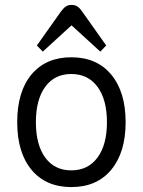

<svg xmlns="http://www.w3.org/2000/svg" viewBox="-20 -747 581 781"><path d="M270 14Q167 14 108.5 -56Q50 -126 50 -250Q50 -375 108.5 -444.5Q167 -514 270 -514Q374 -514 432.5 -443.5Q491 -373 491 -250Q491 -127 432.5 -56.5Q374 14 270 14ZM270 -54Q338 -54 376.5 -106Q415 -158 415 -250Q415 -342 376.5 -394Q338 -446 270 -446Q202 -446 164 -394Q126 -342 126 -250Q126 -158 164 -106Q202 -54 270 -54ZM154 -537 130 -562 227 -699Q238 -714 247.5 -720.5Q257 -727 271 -727Q285 -727 294.5 -721Q304 -715 315 -699L412 -562L388 -537L271 -644Z"/></svg>

Font: Imprima
Style: Regular
Weight: 400
Designer: Eduardo Tunni
Foundry: Eduardo Tunni
Version: Version 1.002; ttfautohint (v1.8.4.7-5d5b);gftools[0.9.23]